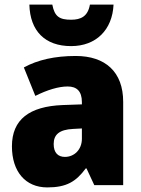

<svg xmlns="http://www.w3.org/2000/svg" viewBox="-20 -807 616 837"><path d="M475 -787H372C363 -735 332 -721 290 -721C240 -721 218 -734 208 -787H108C111 -672 176 -606 290 -606C399 -606 470 -677 475 -787ZM310 -563C219 -563 144 -546 84 -513L134 -389C186 -415 235 -430 275 -430C314 -430 337 -410 337 -362V-352L252 -349C109 -343 32 -287 32 -169C32 -59 91 10 186 10C270 10 311 -15 354 -73H357L391 0H517V-363C517 -494 439 -563 310 -563ZM299 -245 337 -247V-202C337 -155 304 -123 263 -123C233 -123 214 -141 214 -179C214 -220 238 -242 299 -245Z"/></svg>

Font: Noto Sans Thai SemCond Blk
Style: Regular
Weight: 900
Width: 4
Designer: Monotype Design Team
Foundry: Monotype Imaging Inc.
Version: Version 2.002